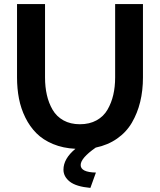

<svg xmlns="http://www.w3.org/2000/svg" viewBox="-20 -730 790 947"><path d="M547.9 -710H685.1V-348.1Q685.1 -283.2 671.4 -227.3Q657.7 -171.4 630.4 -124.8Q603 -78.1 557.6 -46.4Q512.2 -14.6 452.1 -2Q377.9 49.8 377.9 84Q377.9 119.6 453.1 121.1L425.8 196.8Q355.5 190.4 324.2 165.8Q293 141.1 293 106.9Q293 52.7 352.1 3.9Q291 1 241.7 -19.5Q192.4 -40 159.7 -72.8Q127 -105.5 105 -150.1Q83 -194.8 73.5 -243.9Q64 -293 64 -348.1V-710H202.1V-348.1Q202.1 -301.3 211.2 -261.5Q220.2 -221.7 239.5 -188.5Q258.8 -155.3 293.2 -136.2Q327.6 -117.2 374 -117.2Q421.4 -117.2 456.3 -136.5Q491.2 -155.8 510.5 -189.5Q529.8 -223.1 538.8 -262.5Q547.9 -301.8 547.9 -348.1Z"/></svg>

Font: Rawline
Style: Bold
Weight: 700
Designer: Matt McInerney, Pablo Impallari, Rodrigo Fuenzalida
Foundry: Matt McInerney, Pablo Impallari, Rodrigo Fuenzalida
Version: Version 4.020;PS 004.020;hotconv 1.0.88;makeotf.lib2.5.64775